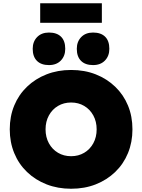

<svg xmlns="http://www.w3.org/2000/svg" viewBox="-20 -1150 874 1180"><path d="M417 10Q335 10 266 -17Q197 -44 146 -93Q95 -142 67.5 -209Q40 -276 40 -355Q40 -435 67.5 -501.5Q95 -568 146 -617Q197 -666 266 -693Q335 -720 417 -720Q500 -720 568.5 -693Q637 -666 688 -617Q739 -568 766.5 -501.5Q794 -435 794 -355Q794 -276 766.5 -209Q739 -142 688 -93Q637 -44 568.5 -17Q500 10 417 10ZM417 -190Q462 -190 497.5 -211Q533 -232 553.5 -269.5Q574 -307 574 -355Q574 -403 553.5 -440.5Q533 -478 497.5 -499Q462 -520 417 -520Q372 -520 336.5 -499Q301 -478 280.5 -440.5Q260 -403 260 -355Q260 -307 280.5 -269.5Q301 -232 336.5 -211Q372 -190 417 -190ZM552 -750Q504 -750 478 -776Q452 -802 452 -850Q452 -894 479 -922Q506 -950 552 -950Q600 -950 626 -924.5Q652 -899 652 -850Q652 -806 625 -778Q598 -750 552 -750ZM281 -750Q233 -750 207 -776Q181 -802 181 -850Q181 -894 208 -922Q235 -950 281 -950Q329 -950 355 -924.5Q381 -899 381 -850Q381 -806 354 -778Q327 -750 281 -750ZM227 -1010V-1130H606V-1010Z"/></svg>

Font: Lexend Black
Style: Regular
Weight: 900
Designer: Bonnie Shaver-Troup, Thomas Jockin
Foundry: Lexend
Version: Version 1.007; ttfautohint (v1.8.3)